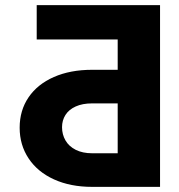

<svg xmlns="http://www.w3.org/2000/svg" viewBox="-20 -728 699 748"><path d="M56.6 -230.5Q56.6 -297.9 91.3 -348.9Q126 -399.9 189.9 -428Q253.9 -456.1 338.9 -456.1H438.5V-574.2H123V-708H603.5V0H338.9Q254.4 0 190.4 -29.1Q126.5 -58.1 91.6 -110.6Q56.6 -163.1 56.6 -230.5ZM438.5 -325.2H338.9Q301.3 -325.2 274.9 -313.2Q248.5 -301.3 235.1 -280.3Q221.7 -259.3 221.7 -232.4Q221.7 -204.1 235.1 -180.9Q248.5 -157.7 275.1 -144.3Q301.8 -130.9 338.9 -130.9H438.5Z"/></svg>

Font: Pretendard Std ExtraBold
Style: Regular
Weight: 800
Designer: Base glyphs from Inter by Rasmus Andersson; Hangeul glyphs from Noto Sans CJK(Source Han Sans) by Jang Soo-young and Kan
Foundry: Kil Hyung-jin
Version: Version 1.309